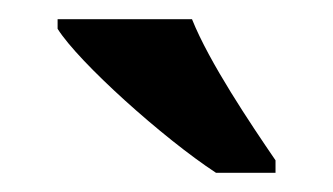

<svg xmlns="http://www.w3.org/2000/svg" viewBox="-20 -786 347 200"><path d="M205 -606H267V-619C241 -657 198 -721 180 -766H40V-756C62 -721 150 -642 205 -606Z"/></svg>

Font: Noto Serif Armenian Condensed
Style: Bold
Weight: 700
Width: 3
Designer: Monotype Design Team
Foundry: Monotype Imaging Inc.
Version: Version 2.008